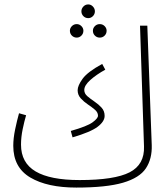

<svg xmlns="http://www.w3.org/2000/svg" viewBox="-20 -827 757 868"><path d="M325 21Q194 21 117 -24.5Q40 -70 40 -168Q40 -202 48.5 -242.5Q57 -283 66 -315L98 -306Q90 -279 82.5 -243Q75 -207 75 -173Q75 -91 141 -52Q207 -13 340 -13Q498 -13 566 -48Q634 -83 631 -165L613 -711H646L666 -171Q668 -109 639.5 -66Q611 -23 536 -1Q461 21 325 21ZM308 -206 300 -235Q374 -256 398.5 -274Q423 -292 423 -304Q423 -319 409 -331Q395 -343 377 -355Q359 -367 345 -382.5Q331 -398 331 -419Q331 -440 353.5 -471Q376 -502 442 -538L456 -512Q416 -490 388.5 -465.5Q361 -441 361 -420Q361 -404 375 -392Q389 -380 407.5 -367.5Q426 -355 439.5 -340Q453 -325 453 -303Q453 -278 421.5 -254Q390 -230 308 -206ZM379 -745Q366 -745 357 -754Q348 -763 348 -776Q348 -788 357 -797.5Q366 -807 379 -807Q391 -807 400 -797.5Q409 -788 409 -776Q409 -763 400 -754Q391 -745 379 -745ZM327 -657Q314 -657 305 -666Q296 -675 296 -688Q296 -700 305 -709Q314 -718 327 -718Q339 -718 348 -709Q357 -700 357 -688Q357 -675 348 -666Q339 -657 327 -657ZM431 -657Q418 -657 409 -666Q400 -675 400 -688Q400 -700 409 -709Q418 -718 431 -718Q444 -718 453 -709Q462 -700 462 -688Q462 -675 453 -666Q444 -657 431 -657Z"/></svg>

Font: Noto Sans Arabic Cond ExtLt
Style: Regular
Weight: 200
Width: 3
Designer: Monotype Design Team, Nadine Chahine, Nizar Qandah and Khaled Hosny
Foundry: Monotype Imaging Inc.
Version: Version 2.012; ttfautohint (v1.8.4.7-5d5b)